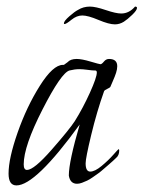

<svg xmlns="http://www.w3.org/2000/svg" viewBox="-20 -560 436 583"><path d="M332 -80Q331 -79 323 -71.5Q315 -64 310 -60Q305 -56 295.5 -47.5Q286 -39 279 -34Q272 -29 262 -22Q252 -15 244.5 -11.5Q237 -8 229 -5Q221 -2 214 -2Q193 -2 189 -27Q189 -69 222 -182Q88 3 30 3Q6 3 6 -33Q6 -79 33.5 -157.5Q61 -236 101 -299.5Q141 -363 171 -363H174L185 -371Q194 -381 213 -381Q228 -381 255 -373Q282 -365 285 -365Q289 -365 295.5 -373Q302 -381 311 -381Q336 -381 336 -359Q336 -350 332.5 -339Q329 -328 322.5 -313.5Q316 -299 315 -296Q314 -294 305.5 -290Q297 -286 296 -283Q274 -221 257 -150.5Q240 -80 240 -64Q240 -39 254 -39Q268 -39 288.5 -56Q309 -73 324 -90Q339 -107 340 -107Q342 -107 342 -103Q342 -88 332 -80ZM266 -346Q260 -346 245.5 -348Q231 -350 221 -350Q207 -350 191 -346Q166 -339 109 -227.5Q52 -116 52 -61Q52 -44 62 -44Q83 -44 136.5 -105Q190 -166 207 -192Q232 -232 253 -278.5Q274 -325 274 -340Q274 -346 269 -346ZM176 -487Q174 -487 174 -489Q174 -496 190.5 -510.5Q207 -525 217 -530Q233 -540 253 -540Q270 -540 301 -529.5Q332 -519 348 -519Q372 -519 390 -540Q396 -540 396 -536Q396 -529 381.5 -515Q367 -501 356 -494Q343 -486 329 -486Q311 -486 279 -499.5Q247 -513 230 -513Q213 -513 197 -500Q181 -487 176 -487Z"/></svg>

Font: Bilbo Swash Caps
Style: Regular
Weight: 400
Designer: Robert E. Leuschke
Foundry: Robert E. Leuschke
Version: Version 1.002